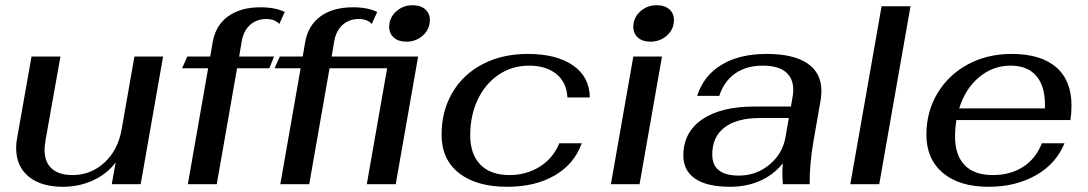

<svg xmlns="http://www.w3.org/2000/svg" viewBox="-20 -707 4175 737"><path d="M42 -139Q42 -160 46 -179L101 -490H212L155 -170Q151 -144 151 -133Q151 -85 178.5 -60Q206 -35 258 -35Q329 -35 381 -83Q433 -131 447 -211L496 -490H606L520 0H409L424 -84Q392 -40 338 -15Q284 10 222 10Q137 10 89.5 -29.5Q42 -69 42 -139Z M779 -445H679L699 -490H787L796 -543Q807 -609 855 -644Q903 -679 980 -679Q1037 -679 1073 -661L1052 -615Q1035 -634 1002 -634Q965 -634 940 -611.5Q915 -589 908 -549L898 -490H1032L1014 -445H890L812 0H701Z M1630 -630Q1630 -595 1603.5 -571Q1577 -547 1540 -547Q1510 -547 1492 -562.5Q1474 -578 1474 -604Q1474 -639 1500.5 -663Q1527 -687 1564 -687Q1594 -687 1612 -671.5Q1630 -656 1630 -630ZM1499 0H1388L1466 -445H1245L1167 0H1056L1134 -445H1034L1054 -490H1142L1151 -543Q1162 -609 1210 -644Q1258 -679 1335 -679Q1392 -679 1428 -661L1407 -615Q1390 -634 1357 -634Q1320 -634 1295 -611.5Q1270 -589 1263 -549L1253 -490H1585Z M1675 -190Q1675 -281 1716.5 -351.5Q1758 -422 1833 -461Q1908 -500 2006 -500Q2116 -500 2179.5 -456Q2243 -412 2244 -333H2158Q2155 -391 2115.5 -423Q2076 -455 2011 -455Q1946 -455 1894.5 -420.5Q1843 -386 1814 -325Q1785 -264 1785 -188Q1785 -115 1824 -75Q1863 -35 1936 -35Q2000 -35 2051.5 -67Q2103 -99 2127 -157H2213Q2185 -78 2110 -34Q2035 10 1927 10Q1809 10 1742 -42.5Q1675 -95 1675 -190Z M2411 -604Q2411 -639 2437.5 -663Q2464 -687 2501 -687Q2531 -687 2549 -671.5Q2567 -656 2567 -630Q2567 -595 2540.5 -571Q2514 -547 2476 -547Q2447 -547 2429 -562.5Q2411 -578 2411 -604ZM2411 -490H2521L2435 0H2325Z M2603 -110Q2603 -199 2675 -248.5Q2747 -298 2875 -298H3016L3022 -333Q3025 -348 3025 -362Q3025 -407 2995.5 -431Q2966 -455 2908 -455Q2845 -455 2802 -425Q2759 -395 2741 -339H2656Q2681 -417 2750 -458.5Q2819 -500 2923 -500Q3026 -500 3079.5 -463.5Q3133 -427 3133 -358Q3133 -340 3130 -322L3102 -162Q3087 -72 3088 0H2985Q2983 -30 2983 -46Q2983 -56 2985 -80Q2947 -34 2895.5 -12Q2844 10 2783 10Q2694 10 2648.5 -21Q2603 -52 2603 -110ZM2995 -180 3008 -254H2897Q2809 -254 2761.5 -218Q2714 -182 2714 -114Q2714 -33 2816 -33Q2883 -33 2933.5 -75Q2984 -117 2995 -180Z M3364 -683H3475L3355 0H3244Z M3646 -182Q3646 -112 3682.5 -73.5Q3719 -35 3791 -35Q3859 -35 3908 -67Q3957 -99 3979 -157H4066Q4034 -78 3956 -34Q3878 10 3775 10Q3662 10 3599 -43.5Q3536 -97 3536 -190Q3536 -278 3578.5 -349Q3621 -420 3695.5 -460Q3770 -500 3863 -500Q3975 -500 4034 -449Q4093 -398 4093 -302Q4093 -273 4089 -246H3651Q3646 -213 3646 -182ZM3662 -291H3991Q3994 -370 3960.5 -412.5Q3927 -455 3859 -455Q3791 -455 3738 -410.5Q3685 -366 3662 -291Z"/></svg>

Font: Fahkwang Medium
Style: Italic
Weight: 500
Italic angle: -10°
Version: Version 1.000; ttfautohint (v1.6)